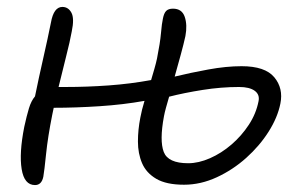

<svg xmlns="http://www.w3.org/2000/svg" viewBox="-20 -523 867 554"><path d="M81 11Q50 11 42.5 -35Q35 -81 50 -157Q57 -189 63.5 -210.5Q70 -232 81 -245Q92 -299 105 -356Q118 -413 127 -458Q135 -503 160 -503Q177 -503 186 -486.5Q195 -470 187 -432Q182 -404 170.5 -359Q159 -314 149 -272Q158 -272 170 -272Q231 -272 293.5 -276.5Q356 -281 416 -292Q421 -309 425.5 -324.5Q430 -340 433 -354Q442 -399 444.5 -427.5Q447 -456 450 -469Q453 -485 459.5 -491.5Q466 -498 479 -498Q505 -498 513 -474.5Q521 -451 515 -419Q510 -396 501.5 -365Q493 -334 484 -302Q529 -313 581 -322.5Q633 -332 677 -332Q745 -332 771.5 -300Q798 -268 789 -224Q781 -184 755 -143Q729 -102 690.5 -67.5Q652 -33 605.5 -11.5Q559 10 511 10Q460 10 431 -7Q402 -24 390 -52Q378 -80 378 -114.5Q378 -149 385 -184Q387 -195 390 -207Q393 -219 397 -232Q336 -221 267 -216.5Q198 -212 135 -212Q133 -201 131 -193Q118 -128 113 -79Q108 -30 105 -13Q100 11 81 11ZM453 -187Q440 -117 452.5 -84.5Q465 -52 523 -52Q553 -52 586 -66.5Q619 -81 648 -106Q677 -131 698 -163Q719 -195 726 -231Q730 -250 715 -261Q700 -272 670 -272Q618 -272 564.5 -263.5Q511 -255 468 -244Q463 -227 459 -212.5Q455 -198 453 -187Z"/></svg>

Font: Shantell Sans Normal
Style: Italic
Weight: 300
Italic angle: -11.31°
Designer: Stephen Nixon, Anya Danilova, Shantell Martin
Foundry: Arrow Type
Version: Version 1.008;[a672d596b]